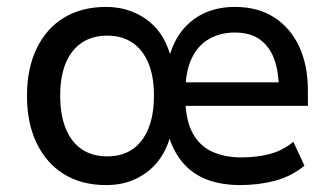

<svg xmlns="http://www.w3.org/2000/svg" viewBox="-20 -526 968 555"><path d="M287 9Q216 9 165 -22.5Q114 -54 86 -112Q58 -170 58 -249Q58 -328 86 -386Q114 -444 165 -475Q216 -506 287 -506Q351 -506 401 -471.5Q451 -437 471 -371H472Q492 -435 540.5 -470.5Q589 -506 659 -506Q726 -506 773 -475.5Q820 -445 845 -391Q870 -337 870 -264V-220H498V-288H804L786 -267Q786 -319 772.5 -355.5Q759 -392 731 -412Q703 -432 659 -432Q617 -432 584.5 -413.5Q552 -395 534 -357Q516 -319 516 -261V-242Q516 -180 536.5 -142Q557 -104 593.5 -87.5Q630 -71 678 -71Q721 -71 758.5 -80.5Q796 -90 828 -116L860 -47Q822 -16 775 -3.5Q728 9 674 9Q624 9 583.5 -5Q543 -19 514.5 -49Q486 -79 470 -125Q459 -87 434.5 -57Q410 -27 372.5 -9Q335 9 287 9ZM290 -74Q333 -74 363 -94.5Q393 -115 409 -154.5Q425 -194 425 -250Q425 -305 409 -343.5Q393 -382 363 -402.5Q333 -423 290 -423Q247 -423 216.5 -402.5Q186 -382 170 -343.5Q154 -305 154 -250Q154 -194 170 -154.5Q186 -115 216.5 -94.5Q247 -74 290 -74Z"/></svg>

Font: Nunito Sans 7pt SemiCondensed Medium
Style: Regular
Weight: 500
Width: 4
Designer: Vernon Adams
Foundry: Vernon Adams
Version: Version 3.101;gftools[0.9.27]